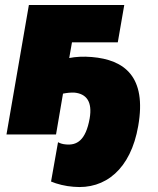

<svg xmlns="http://www.w3.org/2000/svg" viewBox="-20 -540 635 771"><path d="M6 0H205L233 -164C248 -167 264 -169 280 -168C326 -163 352 -133 340 -64C324 25 288 44 245 40C232 39 222 36 213 31L185 189C208 199 244 208 275 210C403 222 505 139 535 -34C570 -233 479 -300 349 -311C314 -314 283 -312 258 -307L269 -370H453L479 -520H96Z"/></svg>

Font: Fixel Display Black
Style: Italic
Weight: 900
Italic angle: -10°
Designer: AlfaBravo + MacPaw
Foundry: Kyrylo Tkachov, Marchela Mozhyna, Serhii Makarenko, Maria Weinstein, Zakhar Kryvoshyya
Version: Version 1.210;Glyphs 3.2 (3217)